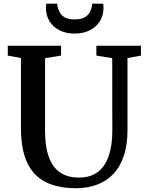

<svg xmlns="http://www.w3.org/2000/svg" viewBox="-20 -984 776 1012"><path d="M381.5 8Q283 8 218.5 -25.5Q154 -59 122.2 -129Q90.5 -199 90.5 -308V-678L21 -691V-743H302V-691L217.5 -677.5V-296Q217.5 -228.5 229.8 -181.2Q242 -134 265.2 -104.5Q288.5 -75 321.5 -61.5Q354.5 -48 396.5 -48Q456 -48 494.8 -77Q533.5 -106 552.8 -161.2Q572 -216.5 572 -294L571.5 -677.5L488 -691V-743H723V-691L652 -678V-300Q652 -218.5 631.8 -160.2Q611.5 -102 575 -64.8Q538.5 -27.5 489.2 -9.8Q440 8 381.5 8ZM373.5 -807Q328 -807 294 -824.2Q260 -841.5 241 -872.2Q222 -903 222 -942Q222 -948 222.5 -953.5Q223 -959 223.5 -964.5H282Q282 -962 282.2 -958.2Q282.5 -954.5 283 -950Q286.5 -934.5 295 -918.8Q303.5 -903 322 -892.2Q340.5 -881.5 373.5 -881.5Q406.5 -881.5 425.2 -892Q444 -902.5 452.8 -918.5Q461.5 -934.5 464 -950Q465 -954.5 465.2 -958.2Q465.5 -962 465.5 -964.5H524Q525 -959 525.2 -953.5Q525.5 -948 525.5 -942Q525.5 -903 506.5 -872.5Q487.5 -842 453.5 -824.5Q419.5 -807 373.5 -807Z"/></svg>

Font: Merriweather 28pt SemiBold
Style: Regular
Weight: 600
Version: Version 2.100